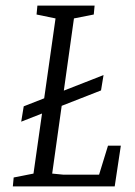

<svg xmlns="http://www.w3.org/2000/svg" viewBox="-20 -668 484 688"><path d="M56 -232 65 -287 351 -399 342 -344ZM26 0 29 -32 100 -46 179 -602 111 -616 114 -648H319L316 -616L245 -602L167 -46L208 -42H335L367 -146H413L391 0Z"/></svg>

Font: Faustina Light Light
Style: Italic
Weight: 300
Italic angle: -8°
Version: Version 1.200